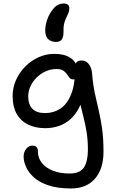

<svg xmlns="http://www.w3.org/2000/svg" viewBox="-20 -806 654 1086"><path d="M381.4 260Q306.8 260 255 242.8Q203.2 225.6 172.5 198Q141.8 170.4 127.7 138.9Q113.6 107.4 113.6 79.8Q113.6 54.4 128 36Q142.4 17.6 163.4 17.6Q180.2 17.6 187.3 26.1Q194.4 34.6 194.4 51Q194.4 87.6 217 115.9Q239.6 144.2 280 159.8Q320.4 175.4 373 175.4Q433 175.4 455.1 140.7Q477.2 106 477.2 41.6Q477.2 -13 470 -57.8Q462.8 -102.6 452.4 -142.7Q442 -182.8 432.8 -222.1Q423.6 -261.4 418.6 -304.8L457 -294.6Q448.4 -238.6 428 -198.2Q407.6 -157.8 378.1 -131.7Q348.6 -105.6 312.5 -93.3Q276.4 -81 236.4 -81Q179.8 -81 138.1 -101.8Q96.4 -122.6 73.9 -162.8Q51.4 -203 51.4 -262Q51.4 -310.2 70.4 -353.1Q89.4 -396 122.5 -429.4Q155.6 -462.8 197.8 -482Q240 -501.2 286.4 -501.2Q336.8 -501.2 366.5 -485.6Q396.2 -470 409 -446.2Q421.8 -422.4 421.8 -396.6Q421.8 -382.8 413.8 -369.8Q405.8 -356.8 395.2 -356.8Q380.6 -356.8 373.2 -365.8Q365.8 -374.8 358.5 -386.2Q351.2 -397.6 338.2 -406.6Q325.2 -415.6 300.2 -415.6Q267.8 -415.6 239 -402.8Q210.2 -390 187.8 -368Q165.4 -346 152.5 -318.1Q139.6 -290.2 139.6 -260.8Q139.6 -215.4 163 -190.9Q186.4 -166.4 235.8 -166.4Q283.2 -166.4 321.4 -191.5Q359.6 -216.6 382.3 -272.6Q405 -328.6 405 -420Q405 -442.6 412.6 -453.2Q420.2 -463.8 440.6 -463.8Q460.6 -463.8 473.1 -453Q485.6 -442.2 492.8 -425.2Q500 -408.2 501 -389Q506 -327 516.7 -277.4Q527.4 -227.8 538.6 -180.3Q549.8 -132.8 557.6 -77.4Q565.4 -22 565.4 51.8Q565.4 149 517.3 204.5Q469.2 260 381.4 260ZM296.8 -568.8Q269.4 -568.8 252.6 -584.5Q235.8 -600.2 235.8 -635Q235.8 -662.6 247.2 -695.7Q258.6 -728.8 280.8 -755.2Q294 -772 308.7 -779Q323.4 -786 339.6 -786Q372.2 -786 372.2 -759.2Q372.2 -750 369.3 -739.5Q366.4 -729 356 -708.6Q347.8 -691.4 344 -677Q340.2 -662.6 339.6 -649.4Q339 -636.2 339 -621.2Q339 -595.6 328.8 -582.2Q318.6 -568.8 296.8 -568.8Z"/></svg>

Font: Shantell Sans Light
Style: Regular
Weight: 300
Designer: Stephen Nixon, Anya Danilova, Shantell Martin
Foundry: Arrow Type
Version: Version 1.011;[c5ecc13dd]